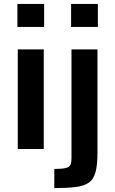

<svg xmlns="http://www.w3.org/2000/svg" viewBox="-20 -763 590 983"><path d="M69 -625V-743H206V-625ZM71 0V-510H204V0ZM344 -625V-743H481V-625ZM258 200V102Q299 102 317.5 97Q336 92 341 80Q346 68 346 48V-510H479V20Q479 82 469 118.5Q459 155 435 172Q411 189 367.5 194.5Q324 200 258 200Z"/></svg>

Font: Saira Thin SemiBold
Style: Regular
Weight: 600
Version: Version 1.101